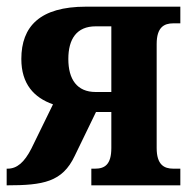

<svg xmlns="http://www.w3.org/2000/svg" viewBox="-20 -556 578 576"><path d="M0 0C110 0 167 -10 204 -88L268 -220H314V-112C314 -62 294 -50 265 -50H254V0H521V-50H500C472 -50 450 -62 450 -112V-424C450 -474 472 -486 500 -486H521V-536H238C100 -536 44 -477 44 -379C44 -304 82 -263 139 -243L74 -110C53 -69 31 -50 3 -50H0ZM267 -280C211 -280 185 -318 185 -379C185 -439 210 -477 267 -477H314V-280Z"/></svg>

Font: Noto Serif Condensed
Style: Bold
Weight: 700
Width: 3
Designer: Monotype Design Team
Foundry: Monotype Imaging Inc.
Version: Version 2.015